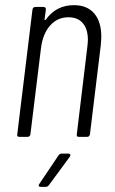

<svg xmlns="http://www.w3.org/2000/svg" viewBox="-20 -531 446 745"><path d="M373 -389Q373 -379 371 -355L329 -10Q327 0 318 0H286Q276 0 278 -10L319 -350Q321 -368 321 -376Q321 -418 301.5 -441Q282 -464 245 -464Q203 -464 174.5 -432Q146 -400 139 -344L98 -10Q96 0 87 0H55Q45 0 47 -10L106 -494Q108 -504 117 -504H149Q158 -504 158 -494L153 -456Q152 -453 154 -453Q156 -453 158 -455Q198 -511 267 -511Q318 -511 345.5 -479Q373 -447 373 -389ZM133 182 207 72Q212 65 219 65H245Q251 65 252.5 68.5Q254 72 251 77L170 187Q165 194 158 194H138Q132 194 130.5 190.5Q129 187 133 182Z"/></svg>

Font: Barlow Condensed Light
Style: Italic
Weight: 300
Width: 3
Italic angle: -7°
Designer: Jeremy Tribby
Foundry: Tribby Type
Version: Version 1.408